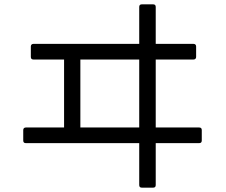

<svg xmlns="http://www.w3.org/2000/svg" viewBox="-20 -820 1040 884"><path d="M122 -558C122 -550 126 -546 134 -546H275V-233H99C91 -233 87 -228 87 -221V-173C87 -165 91 -161 99 -161H621V32C621 40 625 44 633 44H685C693 44 697 40 697 32V-161H897C905 -161 909 -165 909 -173V-221C909 -229 905 -233 897 -233H697V-546H871C879 -546 883 -551 883 -558V-606C883 -613 879 -618 871 -618H697V-788C697 -796 693 -800 685 -800H633C625 -800 621 -796 621 -788V-618H134C126 -618 122 -613 122 -606ZM350 -233V-546H621V-233Z"/></svg>

Font: LINE Seed JP App_OTF Regular
Style: Regular
Weight: 400
Designer: LY Corporation & Fontrix & Fontworks
Version: Version 1.002